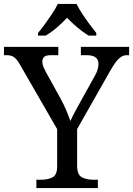

<svg xmlns="http://www.w3.org/2000/svg" viewBox="-25 -951 673 971"><path d="M159 0V-42H182Q215 -42 239.5 -53.5Q264 -65 264 -109V-298L79 -619Q63 -648 48.5 -660Q34 -672 8 -672H-5V-714H270V-672H233Q206 -672 197.5 -662.5Q189 -653 189 -640Q189 -626 195 -612Q201 -598 207 -587L281 -453Q298 -422 310.5 -392Q323 -362 331 -339Q340 -360 357 -391Q374 -422 391 -453L455 -568Q465 -585 469 -600.5Q473 -616 473 -628Q473 -672 413 -672H384V-714H628V-672H616Q595 -672 577 -655.5Q559 -639 533 -594L365 -298V-114Q365 -67 389 -54.5Q413 -42 447 -42H470V0ZM167 -784Q183 -803 202 -829Q221 -855 239 -882Q257 -909 267 -931H362Q373 -909 390.5 -882Q408 -855 427.5 -829Q447 -803 462 -784V-771H423Q395 -788 366 -812.5Q337 -837 314 -861Q292 -837 263.5 -812.5Q235 -788 206 -771H167Z"/></svg>

Font: Noto Serif Ahom
Style: Regular
Weight: 400
Designer: Monotype Design Team
Foundry: Monotype Imaging Inc.
Version: Version 2.007; ttfautohint (v1.8.4.7-5d5b)